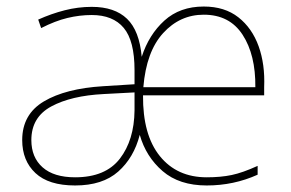

<svg xmlns="http://www.w3.org/2000/svg" viewBox="-20 -558 890 588"><path d="M604 -538Q668 -538 710 -505Q752 -472 772 -416.5Q792 -361 789 -291V-266H418Q417 -145 469.5 -80Q522 -15 613 -15Q656 -15 689.5 -22Q723 -29 769 -50V-23Q696 10 613 10Q529 10 478 -34Q427 -78 408 -145Q390 -75 342 -32.5Q294 10 210 10Q129 10 88.5 -28Q48 -66 48 -129Q48 -208 114.5 -247.5Q181 -287 296 -294L392 -300V-343Q392 -433 359 -472.5Q326 -512 261 -512Q224 -512 186.5 -503Q149 -494 106 -472L97 -498Q137 -516 178 -526.5Q219 -537 261 -537Q331 -537 369 -500.5Q407 -464 414 -384Q436 -452 483.5 -495Q531 -538 604 -538ZM604 -513Q531 -513 479.5 -456.5Q428 -400 419 -291H762Q763 -390 723 -451.5Q683 -513 604 -513ZM298 -270Q198 -265 137 -232Q76 -199 76 -129Q76 -76 110.5 -45.5Q145 -15 210 -15Q303 -15 347 -72Q391 -129 392 -220V-275Z"/></svg>

Font: Noto Sans Bengali UI Thin
Style: Regular
Weight: 100
Designer: Jelle Bosma - Monotype Design Team
Foundry: Monotype Imaging Inc.
Version: Version 2.003; ttfautohint (v1.8.4.7-5d5b)